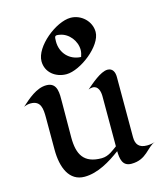

<svg xmlns="http://www.w3.org/2000/svg" viewBox="-121 -859 815 955"><g transform="rotate(-15 286.5 -381.0)"><path d="M578 -67C564 -62 550 -60 536 -60C496 -60 479 -80 479 -118V-428C479 -452 470 -475 443 -475C407 -475 354 -427 327 -404C334 -407 342 -409 349 -409C378 -409 385 -377 385 -354V-96C366 -83 339 -57 302 -57C210 -57 182 -108 182 -196C182 -257 183 -318 183 -378C183 -419 188 -479 129 -479C78 -479 32 -437 -5 -404C6 -409 18 -412 30 -412C83 -412 86 -370 86 -324V-159C86 -65 118 10 196 10C265 10 331 -31 385 -71C386 -32 391 8 438 8C517 8 535 -52 578 -67ZM435 -672C435 -727 387 -772 332 -772C257 -772 137 -676 137 -600C137 -542 186 -506 241 -506C313 -506 435 -600 435 -672ZM340 -605C340 -594 337 -581 333 -570C274 -572 232 -617 232 -676C232 -706 234 -709 260 -704C305 -696 340 -651 340 -605Z"/></g></svg>

Font: Fondamento
Style: Regular
Weight: 400
Designer: Astigmatic (AOETI)
Foundry: Astigmatic (AOETI)
Version: Version 1.001